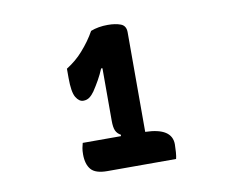

<svg xmlns="http://www.w3.org/2000/svg" viewBox="-56 -863 712 575"><g transform="rotate(-10 300.0 -575.5)"><path d="M169 -456H285L286 -460Q275 -466 270.5 -476Q266 -486 266 -506V-666H262Q255 -649 246 -633Q237 -617 227 -602Q220 -592 212 -586Q204 -580 193 -580Q180 -580 170.5 -596Q161 -612 161 -655V-683Q191 -702 211 -725Q236 -753 252 -782Q275 -791 304 -791Q327 -791 343 -785Q359 -779 359 -759V-456Q440 -454 440 -404Q440 -394 439 -380.5Q438 -367 436 -360H227Q191 -360 177.5 -376Q164 -392 164 -422Q164 -433 165.5 -441Q167 -449 169 -456Z"/></g></svg>

Font: Recursive Mn Csl St SmB
Style: Regular
Weight: 600
Monospace: yes
Version: Version 1.079;hotconv 1.0.112;makeotfexe 2.5.65598; ttfautoh